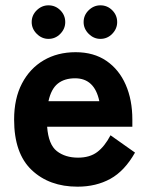

<svg xmlns="http://www.w3.org/2000/svg" viewBox="-20 -690 560 721"><path d="M271 11Q165 11 99 -51.5Q33 -114 33 -241Q33 -320 62.5 -376.5Q92 -433 144 -463.5Q196 -494 264 -494Q332 -494 379.5 -461.5Q427 -429 452 -372Q477 -315 477 -241V-214H157Q162 -147 193.5 -122.5Q225 -98 273 -98Q317 -98 345 -119Q373 -140 395 -182L487 -117Q448 -48 394.5 -18.5Q341 11 271 11ZM162 -310H353Q335 -396 262 -396Q222 -396 197 -376Q172 -356 162 -310ZM162 -544Q137 -544 118 -563Q99 -582 99 -607Q99 -633 118 -651.5Q137 -670 162 -670Q188 -670 206.5 -651.5Q225 -633 225 -607Q225 -582 206.5 -563Q188 -544 162 -544ZM357 -544Q332 -544 313 -563Q294 -582 294 -607Q294 -633 313 -651.5Q332 -670 357 -670Q383 -670 401.5 -651.5Q420 -633 420 -607Q420 -582 401.5 -563Q383 -544 357 -544Z"/></svg>

Font: Zen Kaku Gothic Antique Black
Style: Regular
Weight: 900
Designer: Yoshimichi Ohira
Foundry: Positype
Version: Version 1.001